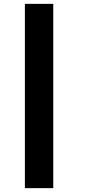

<svg xmlns="http://www.w3.org/2000/svg" viewBox="-20 -767 498 995"><path d="M109 -747H256V208H109Z"/></svg>

Font: Trirong Black
Style: Italic
Weight: 900
Italic angle: -12°
Designer: Katatrad Team
Foundry: CadsonDemak
Version: Version 1.001